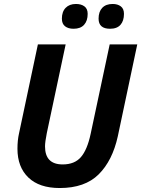

<svg xmlns="http://www.w3.org/2000/svg" viewBox="-20 -938 712 968"><path d="M68 -188Q68 -231 76 -266L171 -714H311L216 -267Q207 -222 207 -200Q207 -109 296 -109Q356 -109 388 -146Q420 -183 437 -263L533 -714H672L574 -251Q547 -128 477.5 -59Q408 10 281 10Q178 10 123 -43Q68 -96 68 -188ZM292 -844Q292 -879 311 -898.5Q330 -918 363 -918Q389 -918 405.5 -906Q422 -894 422 -868Q422 -833 404 -813Q386 -793 351 -793Q324 -793 308 -805.5Q292 -818 292 -844ZM477 -844Q477 -879 495.5 -898.5Q514 -918 548 -918Q573 -918 589 -906Q605 -894 605 -868Q605 -833 587.5 -813Q570 -793 535 -793Q477 -793 477 -844Z"/></svg>

Font: Noto Sans Display
Style: Bold Italic
Weight: 700
Italic angle: -12°
Designer: Monotype Design team
Foundry: Monotype Imaging Inc.
Version: Version 1.000